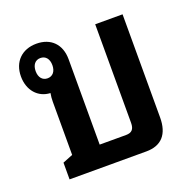

<svg xmlns="http://www.w3.org/2000/svg" viewBox="-98 -613 712 712"><g transform="rotate(-20 258.0 -257.5)"><path d="M60 0H363C423 0 454 -35 454 -101V-508H346V-119C346 -94 336 -83 313 -83H209V-420C209 -479 173 -515 116 -515C59 -515 21 -478 21 -420C21 -365 55 -327 103 -325C101 -314 100 -304 100 -292V-82L60 -66ZM112 -380C92 -380 79 -395 79 -420C79 -444 91 -460 112 -460C132 -460 145 -445 145 -420C145 -395 132 -380 112 -380Z"/></g></svg>

Font: Noto Sans Thai Looped UI Narrow Medium
Style: Regular
Weight: 500
Width: 4
Designer: Cadson Demak Team
Foundry: Cadson Demak Co., Ltd.
Version: Version 1.000